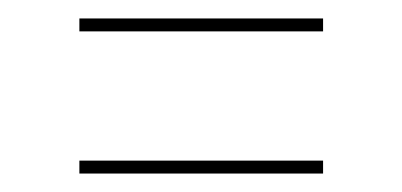

<svg xmlns="http://www.w3.org/2000/svg" viewBox="-20 -435 436 208"><path d="M66 -415H330V-401H66ZM66 -261H330V-247H66Z"/></svg>

Font: Fira Sans Compressed Hair
Style: Regular
Weight: 100
Width: 1
Designer: bBox Type GmbH & Carrois Corporate GbR & Edenspiekermann AG
Foundry: bBox Type GmbH & Carrois Corporate GbR & Edenspiekermann AG
Version: Version 4.301